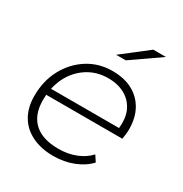

<svg xmlns="http://www.w3.org/2000/svg" viewBox="-170 -853 937 985"><g transform="rotate(30 299.0 -360.5)"><path d="M283 4Q210 4 156 -22.5Q102 -49 73.5 -98Q45 -147 45 -215Q45 -304 82.5 -374Q120 -444 184.5 -485Q249 -526 330 -526Q399 -526 448 -500Q497 -474 524.5 -425.5Q552 -377 552 -308Q552 -293 550 -278Q548 -263 546 -250H95Q94 -234 94 -217Q94 -132 143 -86.5Q192 -41 287 -41Q343 -41 389.5 -59.5Q436 -78 466 -111L489 -76Q455 -39 400.5 -17.5Q346 4 283 4ZM101 -289H504Q510 -347 493 -388Q473 -434 430.5 -458.5Q388 -483 329 -483Q261 -483 207.5 -448.5Q154 -414 124 -355Q109 -324 101 -289ZM303 -607 455 -725H530L360 -607Z"/></g></svg>

Font: Montserrat Thin Light
Style: Italic
Weight: 300
Italic angle: -11.3°
Version: Version 9.000